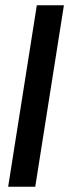

<svg xmlns="http://www.w3.org/2000/svg" viewBox="-20 -640 263 730"><path d="M11 70H114L223 -620H120Z"/></svg>

Font: Charger Pro
Style: BlkObl
Weight: 900
Designer: Jasper
Foundry: Cannot Into Space Fonts
Version: Version 1.09